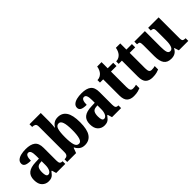

<svg xmlns="http://www.w3.org/2000/svg" viewBox="142 -1743 2736 2736"><g transform="rotate(-45 1509.5 -375.0)"><path d="M175 10Q118 10 77.5 -30Q37 -70 37 -153Q37 -235 85.5 -274Q134 -313 232 -316L304 -319V-374Q304 -429 292.5 -458Q281 -487 253 -487Q227 -487 214.5 -458.5Q202 -430 202 -379Q137 -379 105.5 -395Q74 -411 74 -447Q74 -482 100 -505Q126 -528 169.5 -538.5Q213 -549 265 -549Q362 -549 411 -511Q460 -473 460 -379V-125Q460 -84 471.5 -69Q483 -54 513 -54H516V0H333L313 -67H304Q284 -40 267 -23Q250 -6 228.5 2Q207 10 175 10ZM237 -62Q268 -62 286.5 -97.5Q305 -133 305 -191V-266L273 -263Q230 -259 213.5 -231Q197 -203 197 -149Q197 -107 206.5 -84.5Q216 -62 237 -62Z M906 10Q855 10 822 -14.5Q789 -39 770 -78H763L734 0H555V-54H561Q576 -54 591 -59Q606 -64 616 -79Q626 -94 626 -124V-639Q626 -682 606.5 -694Q587 -706 559 -706H555V-760H782V-591Q782 -564 780 -529Q778 -494 775 -471H780Q798 -504 830 -526Q862 -548 911 -548Q996 -548 1041 -481.5Q1086 -415 1086 -270Q1086 -124 1039.5 -57Q993 10 906 10ZM859 -64Q896 -64 912.5 -117.5Q929 -171 929 -272Q929 -375 912 -425.5Q895 -476 858 -476Q813 -476 797.5 -424.5Q782 -373 782 -271Q782 -171 798 -117.5Q814 -64 859 -64Z M1300 10Q1243 10 1202.5 -30Q1162 -70 1162 -153Q1162 -235 1210.5 -274Q1259 -313 1357 -316L1429 -319V-374Q1429 -429 1417.5 -458Q1406 -487 1378 -487Q1352 -487 1339.5 -458.5Q1327 -430 1327 -379Q1262 -379 1230.5 -395Q1199 -411 1199 -447Q1199 -482 1225 -505Q1251 -528 1294.5 -538.5Q1338 -549 1390 -549Q1487 -549 1536 -511Q1585 -473 1585 -379V-125Q1585 -84 1596.5 -69Q1608 -54 1638 -54H1641V0H1458L1438 -67H1429Q1409 -40 1392 -23Q1375 -6 1353.5 2Q1332 10 1300 10ZM1362 -62Q1393 -62 1411.5 -97.5Q1430 -133 1430 -191V-266L1398 -263Q1355 -259 1338.5 -231Q1322 -203 1322 -149Q1322 -107 1331.5 -84.5Q1341 -62 1362 -62Z M1892 10Q1826 10 1788 -25Q1750 -60 1750 -148V-470H1685V-520Q1720 -521 1743 -535Q1766 -549 1779 -565Q1791 -579 1802 -602.5Q1813 -626 1819 -660H1907V-536H2018V-470H1907V-161Q1907 -116 1918 -96Q1929 -76 1960 -76Q1997 -76 2026 -85V-16Q2011 -9 1977 0.5Q1943 10 1892 10Z M2269 10Q2203 10 2165 -25Q2127 -60 2127 -148V-470H2062V-520Q2097 -521 2120 -535Q2143 -549 2156 -565Q2168 -579 2179 -602.5Q2190 -626 2196 -660H2284V-536H2395V-470H2284V-161Q2284 -116 2295 -96Q2306 -76 2337 -76Q2374 -76 2403 -85V-16Q2388 -9 2354 0.5Q2320 10 2269 10Z M2647 10Q2569 10 2534 -38.5Q2499 -87 2499 -188V-411Q2499 -454 2489.5 -468Q2480 -482 2447 -482H2444V-536H2656V-218Q2656 -148 2667 -112.5Q2678 -77 2711 -77Q2746 -77 2761.5 -118Q2777 -159 2777 -228V-419Q2777 -462 2763 -472Q2749 -482 2725 -482H2722V-536H2933V-117Q2933 -73 2947.5 -63.5Q2962 -54 2986 -54H2995V0H2805L2782 -70H2778Q2757 -28 2725 -9Q2693 10 2647 10Z"/></g></svg>

Font: Noto Serif Thai Condensed ExtraBold
Style: Regular
Weight: 800
Width: 3
Designer: Monotype Design Team
Foundry: Monotype Imaging Inc.
Version: Version 2.002; ttfautohint (v1.8.4.7-5d5b)